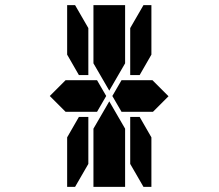

<svg xmlns="http://www.w3.org/2000/svg" viewBox="-20 -876 856 752"><path d="M577 -562 640 -499 579 -438H551H515H456L420 -500L456 -562H515H552ZM490 -766 542 -856H573V-662L527 -582H490ZM346 -731V-856H470V-731V-628L408 -521L346 -628ZM573 -338V-144H542L490 -234V-418H527ZM360 -562 396 -500 360 -438H301H264H237L175 -500L237 -562H264H301ZM326 -234 274 -144H243V-338L289 -418H326ZM470 -269V-144H346V-269V-372L408 -479L470 -372ZM243 -662V-856H274L326 -766V-582H289Z"/></svg>

Font: DSEG14 Classic
Style: Bold
Weight: 700
Designer: Keshikan(Twitter:@keshinomi_88pro)
Version: Version 0.46